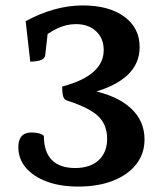

<svg xmlns="http://www.w3.org/2000/svg" viewBox="-20 -675 606 707"><path d="M159.2 -584.1 146.6 -472.1Q145.2 -460 132.3 -454.4Q119.5 -448.9 91.4 -447.9L74.5 -597Q127.6 -626 180.5 -640.5Q233.3 -655 285 -655Q381.2 -655 437.7 -613.6Q494.2 -572.2 494.2 -501.5Q494.2 -440.7 449.5 -398.5Q404.7 -356.3 315.1 -332.4L314.2 -342.7Q410 -323.8 461.1 -277.1Q512.2 -230.5 512.2 -161.8Q512.2 -109.5 481.9 -70.5Q451.6 -31.5 396.8 -9.8Q342 12 267.7 12Q202.3 12 152.8 -6.3Q103.3 -24.5 75.4 -57.2Q47.5 -89.9 47.5 -133.2Q47.5 -187.2 96.7 -187.2Q110.6 -187.2 123.7 -183.9Q136.7 -180.5 141.6 -174.2Q141.6 -115.7 170.8 -86Q200 -56.3 256.6 -56.3Q312.2 -56.3 343.3 -85.1Q374.5 -114 374.5 -163.9Q374.5 -215.5 341.8 -247Q309 -278.4 226.8 -304.8Q216.8 -307.7 213 -318.7Q209.1 -329.7 209.1 -356.3Q286.6 -377 324.3 -410.5Q361.9 -444.1 361.9 -490.2Q361.9 -533.6 333.8 -559.9Q305.7 -586.2 259.4 -586.2Q225.1 -586.2 191 -570.4Q157 -554.6 120.4 -521.7Z"/></svg>

Font: Pitagon Serif
Style: Regular
Weight: 400
Designer: Travis Tran
Foundry: Pitagon
Version: Version 1.000;gftools[0.9.26]